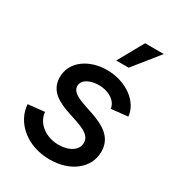

<svg xmlns="http://www.w3.org/2000/svg" viewBox="-178 -836 881 961"><g transform="rotate(30 262.5 -355.5)"><path d="M254 16C374 16 460 -52 460 -147C460 -317 191 -281 191 -373C191 -411 237 -430 283 -430C344 -430 389 -397 393 -357L489 -367C482 -449 392 -516 281 -516C181 -516 93 -460 93 -367C93 -204 362 -247 362 -142C362 -98 316 -70 257 -70C178 -70 121 -119 116 -179L21 -169C28 -67 123 16 254 16ZM296 -580H368L486 -727H378Z"/></g></svg>

Font: Uncut Sans Medium Italic
Style: Regular
Weight: 500
Italic angle: -11°
Designer: Kasper Nordkvist
Foundry: UNCUT.wtf
Version: Version 1.304;Glyphs 3.2 (3246)